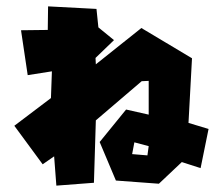

<svg xmlns="http://www.w3.org/2000/svg" viewBox="-20 -594 700 603"><path d="M395 -110 402 -147 447 -135 443 -106ZM131 -574 130 -500 46 -499 67 -358 143 -370 140 -286 25 -199 114 -78 150 -103 157 -11 275 -20 281 -216 425 -339 447 -340V-234L376 -250L293 -148L344 -27L479 -17L551 -85L610 -66L635 -189L572 -208L583 -411L424 -506L281 -392L280 -412L338 -468L289 -508L283 -566Z"/></svg>

Font: Super Mario
Style: Regular
Weight: 400
Version: Version 1.0